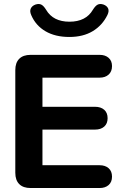

<svg xmlns="http://www.w3.org/2000/svg" viewBox="-20 -946 627 966"><path d="M57 -76.8V-593.2Q57 -630.5 76.8 -650.2Q96.5 -670 133.8 -670H481.3Q509.4 -670 526.5 -655Q543.6 -639.9 543.6 -613.4Q543.6 -586.2 526.5 -570.7Q509.4 -555.3 481.3 -555.3H193.6V-408.7H458.3Q487.2 -408.7 504.3 -393.7Q521.4 -378.6 521.4 -351.3Q521.4 -324.1 504.3 -309Q487.2 -294 458.3 -294H193.6V-114.7H481.3Q509.4 -114.7 526.5 -99.7Q543.6 -84.6 543.6 -57.3Q543.6 -30.1 526.5 -15Q509.4 0 481.3 0H133.8Q96.5 0 76.8 -19.8Q57 -39.5 57 -76.8ZM137.2 -869.8Q128.5 -889.4 134.9 -903.2Q141.2 -916.9 159 -923.3Q176.3 -928.7 188.1 -922.6Q199.9 -916.5 211.9 -896.8Q247.1 -836.8 329.6 -836.8Q412.2 -836.8 447.3 -896.8Q459.4 -916.5 471.2 -922.6Q483 -928.7 500.3 -923.3Q517.9 -916.9 523.9 -903.6Q529.9 -890.2 520.5 -870.6Q494.8 -818.2 446.4 -789.1Q398.1 -760 328.8 -760Q258 -760 208.9 -788.7Q159.7 -817.4 137.2 -869.8Z"/></svg>

Font: SN Pro Thin
Style: Regular
Weight: 200
Designer: Tobias Whetton
Foundry: Supernotes
Version: Version 1.003;Glyphs 3.3 (3324)